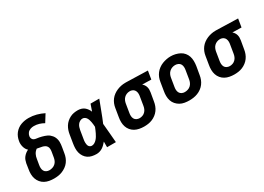

<svg xmlns="http://www.w3.org/2000/svg" viewBox="-13 -1474 3040 2212"><g transform="rotate(-30 1506.5 -368.0)"><path d="M257 8Q225 8 193.5 2.5Q162 -3 135 -17.5Q108 -32 88.5 -55.5Q69 -79 59 -108Q49 -137 48.5 -169.5Q48 -202 54 -234L65 -305Q69 -325 76 -344Q83 -363 96 -379.5Q109 -396 125.5 -409Q142 -422 161 -431Q147 -443 138 -459Q129 -475 124 -493.5Q119 -512 118 -531.5Q117 -551 121 -570Q125 -595 135 -619.5Q145 -644 161.5 -665Q178 -686 200 -702Q222 -718 247 -727Q272 -736 297 -740Q322 -744 347 -744Q400 -744 450.5 -730.5Q501 -717 546 -694L485 -596Q456 -613 423 -623Q390 -633 354 -633Q343 -633 332 -631.5Q321 -630 310 -626Q299 -622 289 -616Q279 -610 271.5 -601Q264 -592 259 -581Q254 -570 252 -559Q249 -542 255.5 -526Q262 -510 276.5 -502.5Q291 -495 308.5 -493.5Q326 -492 342.5 -488.5Q359 -485 375.5 -481Q392 -477 407.5 -471.5Q423 -466 438 -459Q453 -452 465.5 -441.5Q478 -431 488.5 -418.5Q499 -406 506 -391.5Q513 -377 517 -360.5Q521 -344 521.5 -327Q522 -310 520 -292.5Q518 -275 515 -257L503 -186Q499 -158 488.5 -131Q478 -104 460.5 -80.5Q443 -57 418.5 -39.5Q394 -22 367 -11Q340 0 312.5 4Q285 8 257 8ZM257 -102Q277 -102 298 -108.5Q319 -115 335.5 -129.5Q352 -144 361 -164Q370 -184 373 -204L385 -275Q388 -293 387 -311Q386 -329 377.5 -343Q369 -357 354 -365.5Q339 -374 322 -378Q305 -382 288 -384.5Q271 -387 254 -391Q241 -382 230.5 -370Q220 -358 213 -344Q206 -330 202 -316Q198 -302 196 -287L184 -216Q180 -195 181 -174.5Q182 -154 191 -137Q200 -120 218.5 -111Q237 -102 257 -102Z M822 8Q791 8 761.5 1.5Q732 -5 708.5 -21Q685 -37 669 -61.5Q653 -86 646 -114Q639 -142 640 -173Q641 -204 646 -234L664 -344Q668 -370 676.5 -395Q685 -420 699.5 -443.5Q714 -467 735 -485.5Q756 -504 780.5 -516.5Q805 -529 831 -533.5Q857 -538 883 -538Q906 -538 928.5 -531.5Q951 -525 968 -511.5Q985 -498 998 -479.5Q1011 -461 1019 -441Q1027 -463 1034.5 -485.5Q1042 -508 1050 -530H1166Q1139 -461 1113.5 -392Q1088 -323 1059 -255Q1066 -191 1070.5 -127.5Q1075 -64 1081 0H964Q964 -19 964 -38Q964 -57 964 -75Q950 -58 934.5 -42.5Q919 -27 901 -15.5Q883 -4 862.5 2Q842 8 822 8ZM822 -102Q840 -102 857.5 -112Q875 -122 888.5 -137Q902 -152 912 -168.5Q922 -185 930.5 -202.5Q939 -220 946.5 -237.5Q954 -255 961 -273Q960 -289 958.5 -305Q957 -321 954 -337Q951 -353 946.5 -368Q942 -383 934 -396.5Q926 -410 912.5 -419Q899 -428 883 -428Q865 -428 848 -418.5Q831 -409 820 -394Q809 -379 803 -361.5Q797 -344 794 -326L776 -216Q774 -204 772.5 -192Q771 -180 772 -168Q773 -156 775 -144.5Q777 -133 783 -123.5Q789 -114 799.5 -108Q810 -102 822 -102Z M1455 8Q1423 8 1391.5 2Q1360 -4 1333.5 -18.5Q1307 -33 1287.5 -56.5Q1268 -80 1258.5 -109Q1249 -138 1248.5 -170Q1248 -202 1254 -234L1272 -344Q1276 -371 1286.5 -397.5Q1297 -424 1314.5 -447Q1332 -470 1356 -487.5Q1380 -505 1406.5 -516Q1433 -527 1460.5 -532.5Q1488 -538 1515 -538Q1520 -538 1524 -538Q1528 -538 1533 -538L1813 -530L1795 -420L1675 -423Q1688 -412 1697.5 -398Q1707 -384 1712 -367Q1717 -350 1717 -332Q1717 -314 1714 -296L1695 -186Q1691 -159 1681 -132Q1671 -105 1654 -81.5Q1637 -58 1613.5 -40Q1590 -22 1563.5 -11Q1537 0 1509.5 4Q1482 8 1455 8ZM1457 -102Q1477 -102 1496.5 -109Q1516 -116 1531 -131Q1546 -146 1554 -165Q1562 -184 1565 -204L1583 -314Q1587 -333 1586.5 -352.5Q1586 -372 1578.5 -389Q1571 -406 1555.5 -416Q1540 -426 1521 -428H1515Q1513 -428 1511.5 -428Q1510 -428 1508 -428Q1489 -428 1469.5 -420Q1450 -412 1435.5 -397.5Q1421 -383 1413 -364Q1405 -345 1402 -326L1384 -216Q1380 -195 1381 -174.5Q1382 -154 1391 -137Q1400 -120 1418.5 -111Q1437 -102 1457 -102Z M2056 8Q2024 8 1992.5 2.5Q1961 -3 1934.5 -18Q1908 -33 1888 -56Q1868 -79 1858.5 -108Q1849 -137 1848.5 -169.5Q1848 -202 1854 -234L1872 -344Q1876 -372 1886.5 -399Q1897 -426 1915 -449.5Q1933 -473 1957.5 -491Q1982 -509 2009 -519.5Q2036 -530 2064 -535.5Q2092 -541 2120 -541Q2153 -541 2183.5 -533.5Q2214 -526 2241 -512Q2268 -498 2287.5 -474.5Q2307 -451 2316.5 -422Q2326 -393 2326.5 -360.5Q2327 -328 2322 -296L2303 -186Q2299 -158 2288.5 -131Q2278 -104 2260.5 -80.5Q2243 -57 2218.5 -39Q2194 -21 2166.5 -10.5Q2139 0 2111 4Q2083 8 2056 8ZM2058 -102Q2079 -102 2099.5 -108.5Q2120 -115 2136 -129.5Q2152 -144 2161 -164Q2170 -184 2173 -204L2191 -314Q2195 -335 2194 -356Q2193 -377 2183.5 -394Q2174 -411 2155 -419.5Q2136 -428 2115 -428Q2095 -428 2075 -421Q2055 -414 2039 -399.5Q2023 -385 2014 -365.5Q2005 -346 2002 -326L1984 -216Q1980 -195 1981 -174.5Q1982 -154 1991.5 -137Q2001 -120 2019 -111Q2037 -102 2058 -102Z M2655 8Q2623 8 2591.5 2Q2560 -4 2533.5 -18.5Q2507 -33 2487.5 -56.5Q2468 -80 2458.5 -109Q2449 -138 2448.5 -170Q2448 -202 2454 -234L2472 -344Q2476 -371 2486.5 -397.5Q2497 -424 2514.5 -447Q2532 -470 2556 -487.5Q2580 -505 2606.5 -516Q2633 -527 2660.5 -532.5Q2688 -538 2715 -538Q2720 -538 2724 -538Q2728 -538 2733 -538L3013 -530L2995 -420L2875 -423Q2888 -412 2897.5 -398Q2907 -384 2912 -367Q2917 -350 2917 -332Q2917 -314 2914 -296L2895 -186Q2891 -159 2881 -132Q2871 -105 2854 -81.5Q2837 -58 2813.5 -40Q2790 -22 2763.5 -11Q2737 0 2709.5 4Q2682 8 2655 8ZM2657 -102Q2677 -102 2696.5 -109Q2716 -116 2731 -131Q2746 -146 2754 -165Q2762 -184 2765 -204L2783 -314Q2787 -333 2786.5 -352.5Q2786 -372 2778.5 -389Q2771 -406 2755.5 -416Q2740 -426 2721 -428H2715Q2713 -428 2711.5 -428Q2710 -428 2708 -428Q2689 -428 2669.5 -420Q2650 -412 2635.5 -397.5Q2621 -383 2613 -364Q2605 -345 2602 -326L2584 -216Q2580 -195 2581 -174.5Q2582 -154 2591 -137Q2600 -120 2618.5 -111Q2637 -102 2657 -102Z"/></g></svg>

Font: Iosevka Curly XBdEx
Style: Italic
Weight: 800
Width: 7
Italic angle: -9°
Monospace: yes
Designer: Belleve Invis
Foundry: Belleve Invis
Version: Version 11.1.0; ttfautohint (v1.8.3)